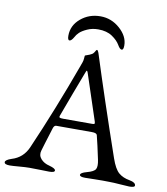

<svg xmlns="http://www.w3.org/2000/svg" viewBox="-94 -931 884 1014"><g transform="rotate(10 347.5 -424.5)"><path d="M245 -721Q233 -700 223 -700Q213 -700 213 -724Q213 -779 257.5 -816.5Q302 -854 363 -854Q422 -854 467.5 -813.5Q513 -773 513 -724Q513 -700 503 -700Q493 -700 481 -721Q468 -744 438.5 -764Q409 -784 363 -784Q331 -784 304.5 -772Q278 -760 265 -747.5Q252 -735 245 -721ZM178 -102Q170 -76 187 -56.5Q204 -37 234 -30Q267 -21 267 -10Q267 1 238 1Q233 1 194.5 0Q156 -1 132 -1Q111 -1 76.5 2Q42 5 27 5Q-2 5 -2 -8Q-2 -20 31 -31Q91 -49 117 -108Q213 -328 304 -578Q305 -581 307 -586.5Q309 -592 311 -597.5Q313 -603 314 -608Q315 -612 315.5 -619Q316 -626 316.5 -631Q317 -636 318 -636Q345 -645 354 -651Q360 -655 364 -661.5Q368 -668 370.5 -672Q373 -676 375 -676Q380 -676 385 -662Q459 -429 563 -128Q582 -73 605 -53.5Q628 -34 664 -28Q697 -22 697 -5Q697 5 668 5Q657 5 619.5 2Q582 -1 559 -1Q529 -2 482 -1Q435 0 430 0Q401 0 401 -11Q401 -22 434 -31Q472 -41 480 -56Q488 -71 481 -105Q464 -186 452 -233Q449 -244 424 -244H233Q221 -244 216 -226Q211 -208 203 -184Q195 -160 189.5 -140.5Q184 -121 178 -102ZM333 -542Q322 -513 290 -428.5Q258 -344 243 -302Q239 -292 243.5 -289.5Q248 -287 262 -287H417Q428 -287 430 -289.5Q432 -292 429 -302Q382 -443 350 -541Q346 -554 343.5 -557Q341 -560 339 -557Q337 -554 333 -542Z"/></g></svg>

Font: EB Garamond
Style: SC
Weight: 400
Version: Version 000.010